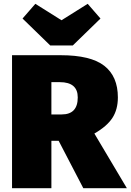

<svg xmlns="http://www.w3.org/2000/svg" viewBox="-20 -985 684 1005"><path d="M644 0H416L287 -248H249V0H43V-696H298Q455 -696 526 -640.5Q597 -585 597 -475Q597 -412 568.5 -368Q540 -324 474 -286ZM303 -386Q387 -386 387 -475Q387 -555 293 -555H249V-386ZM361 -747H243L98 -888L165 -965L302 -879L439 -965L506 -888Z"/></svg>

Font: Trujillo Black
Style: Regular
Weight: 900
Designer: Fira Sans original fonts by bBox Type GmbH, Carrois Corporate GbR, & Edenspiekermann AG / Changes by Cristiano Sobral
Foundry: Fira Sans original fonts by bBox Type GmbH, Carrois Corporate GbR, & Edenspiekermann AG / Changes by Cristiano Sobral
Version: Version 4.301;July 28, 2020;FontCreator 13.0.0.2655 64-bit